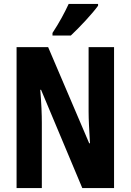

<svg xmlns="http://www.w3.org/2000/svg" viewBox="-20 -953 662 973"><path d="M477 -924V-933H328C307 -888 281 -839 246 -786V-773H339C385 -816 450 -886 477 -924ZM558 0V-714H429V-389C429 -348 432 -294 436 -227H432L224 -714H64V0H192V-331C192 -372 190 -428 184 -498H188L397 0Z"/></svg>

Font: Noto Sans Arabic UI XCn
Style: Bold
Weight: 700
Width: 2
Designer: Monotype Design Team, Nadine Chahine and Nizar Qandah
Foundry: Monotype Imaging Inc.
Version: Version 2.010